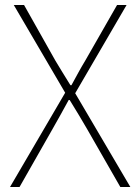

<svg xmlns="http://www.w3.org/2000/svg" viewBox="-20 -746 559 766"><path d="M20 0H58L190 -232C210 -267 230 -303 254 -347H258C285 -303 307 -267 327 -232L460 0H500L280 -374L485 -726H447L320 -504C300 -471 287 -446 265 -406H261C236 -446 221 -471 201 -504L76 -726H35L240 -376Z"/></svg>

Font: Source Han Sans JP VF
Style: Regular
Weight: 250
Designer: Ryoko NISHIZUKA 西塚涼子 (kana, bopomofo & ideographs); Paul D. Hunt (Latin, Greek & Cyrillic); Sandoll Communications 산돌커뮤니
Foundry: Adobe
Version: Version 2.004;hotconv 1.0.118;makeotfexe 2.5.65603